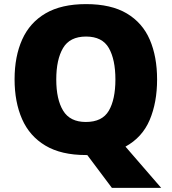

<svg xmlns="http://www.w3.org/2000/svg" viewBox="-20 -745 837 935"><path d="M745 -358Q745 -246 709 -161Q673 -76 591 -31L765 170H525L405 10H398Q278 10 201 -36Q124 -82 87.5 -165Q51 -248 51 -359Q51 -470 88 -552.5Q125 -635 202 -680Q279 -725 399 -725Q521 -725 597.5 -679.5Q674 -634 709.5 -551.5Q745 -469 745 -358ZM254 -358Q254 -261 287.5 -206Q321 -151 398 -151Q478 -151 510 -206Q542 -261 542 -358Q542 -455 510 -511Q478 -567 399 -567Q320 -567 287 -511Q254 -455 254 -358Z"/></svg>

Font: Noto Sans Gurmukhi UI Black
Style: Regular
Weight: 900
Designer: Jelle Bosma - Monotype Design Team
Foundry: Monotype Imaging Inc.
Version: Version 2.004; ttfautohint (v1.8.4.7-5d5b)